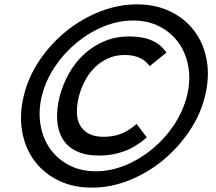

<svg xmlns="http://www.w3.org/2000/svg" viewBox="-20 -840 990 880"><path d="M920 -401Q899 -314 847 -237.5Q795 -161 724.5 -103.5Q654 -46 570.5 -13Q487 20 401 20Q315 20 247.5 -13Q180 -46 137.5 -103.5Q95 -161 81.5 -237.5Q68 -314 89 -401Q110 -488 161.5 -564Q213 -640 283.5 -697Q354 -754 438 -787Q522 -820 608 -820Q694 -820 761.5 -787Q829 -754 871.5 -697Q914 -640 927.5 -564Q941 -488 920 -401ZM837 -401Q854 -470 843.5 -532.5Q833 -595 799.5 -642.5Q766 -690 712.5 -718Q659 -746 590 -746Q521 -746 453.5 -718Q386 -690 329 -642.5Q272 -595 230.5 -532.5Q189 -470 172 -401Q155 -332 165.5 -269Q176 -206 209.5 -158.5Q243 -111 296.5 -83Q350 -55 419 -55Q488 -55 555.5 -83Q623 -111 680 -158.5Q737 -206 778.5 -269Q820 -332 837 -401ZM653 -210Q602 -166 548.5 -146.5Q495 -127 435 -127Q372 -127 330 -147.5Q288 -168 266.5 -204.5Q245 -241 242 -290Q239 -339 253 -396Q268 -454 297 -505Q326 -556 367 -593Q408 -630 459.5 -651.5Q511 -673 571 -673Q634 -673 676 -654.5Q718 -636 743 -599L666 -537Q630 -588 551 -588Q510 -588 475.5 -572.5Q441 -557 414.5 -531Q388 -505 369.5 -470Q351 -435 341 -396Q332 -358 332.5 -324.5Q333 -291 346.5 -266.5Q360 -242 386.5 -227.5Q413 -213 456 -213Q498 -213 534 -226.5Q570 -240 606 -272Z"/></svg>

Font: TypoPRO Sinkin Sans
Style: 500 Medium Italic
Weight: 500
Italic angle: -112°
Designer: Keith Bates
Foundry: K-Type
Version: Sinkin Sans (version 1.0)  by Keith Bates   •   © 2014   www